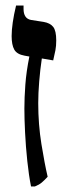

<svg xmlns="http://www.w3.org/2000/svg" viewBox="-20 -667 238 693"><path d="M92 6Q84 -34 78.5 -86Q73 -138 70.5 -188.5Q68 -239 68 -275Q68 -314 71.5 -361.5Q75 -409 86 -463L69 -466Q41 -471 31.5 -488Q22 -505 22 -537Q22 -558 26 -586Q30 -614 38 -647H65V-635Q65 -600 92 -595L137 -588Q161 -584 172 -570Q183 -556 183 -521Q183 -501 180 -485.5Q177 -470 172 -449L131 -456Q125 -416 121.5 -373Q118 -330 118 -295Q118 -218 129.5 -147Q141 -76 152 -29Q140 -16 130.5 -8Q121 0 106 6Z"/></svg>

Font: Noto Serif Hebrew ExtraCondensed
Style: Bold
Weight: 700
Width: 2
Designer: Monotype Design Team
Foundry: Monotype Imaging Inc.
Version: Version 2.004; ttfautohint (v1.8.4.7-5d5b)